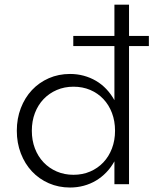

<svg xmlns="http://www.w3.org/2000/svg" viewBox="-20 -802 669 836"><path d="M299.1 -645.5V-601.4H628.2V-645.5ZM118.6 -232.7Q118.6 -274.5 132 -309.8Q145.5 -345 169.8 -370.5Q194.1 -395.9 227.3 -410.2Q260.5 -424.5 300 -424.5Q339.5 -424.5 372.7 -410.5Q405.9 -396.4 430 -370.9Q454.1 -345.5 467.5 -310.2Q480.9 -275 480.9 -232.7Q480.9 -190.9 467.5 -155.7Q454.1 -120.5 430 -95Q405.9 -69.5 372.7 -55.2Q339.5 -40.9 300 -40.9Q260.5 -40.9 227.3 -55.2Q194.1 -69.5 169.8 -95Q145.5 -120.5 132 -155.7Q118.6 -190.9 118.6 -232.7ZM53.2 -232.7Q53.2 -179.5 70.7 -134.1Q88.2 -88.6 119.1 -55.7Q150 -22.7 192.5 -4.1Q235 14.5 285 14.5Q315.9 14.5 344.5 6.8Q373.2 -0.9 398 -15.7Q422.7 -30.5 443 -51.6Q463.2 -72.7 478.2 -99.5V0H541.8V-781.8H478.2V-365.9Q463.2 -392.7 443 -414.1Q422.7 -435.5 398 -450Q373.2 -464.5 344.5 -472.3Q315.9 -480 285 -480Q235 -480 192.5 -461.4Q150 -442.7 119.1 -409.8Q88.2 -376.8 70.7 -331.4Q53.2 -285.9 53.2 -232.7Z"/></svg>

Font: Spartan MB
Style: Regular
Weight: 212
Designer: Matt Bailey, Mirko Velimirovic
Foundry: Matt Bailey
Version: Version 1.005